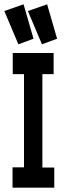

<svg xmlns="http://www.w3.org/2000/svg" viewBox="-33 -868 303 888"><path d="M25 0V-94H78V-525H26V-623H215V-525H163V-93H218V0ZM52 -663 -13 -817 76 -848 122 -689ZM161 -663 96 -817 185 -848 231 -689Z"/></svg>

Font: Inconsolata UltraCondensed Black
Style: Regular
Weight: 900
Width: 1
Monospace: yes
Designer: Raph Levien, Cyreal, Brenton Simpson
Foundry: Raph Levien, Cyreal, Google
Version: Version 3.001; ttfautohint (v1.8.2.53-6de2)